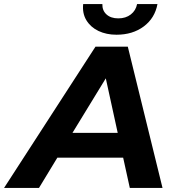

<svg xmlns="http://www.w3.org/2000/svg" viewBox="-83 -931 869 951"><path d="M-63 0 390 -700H550L722 0H560L527 -150H201L110 0ZM276 -273H500L441 -543ZM494 -759Q444 -759 405 -777.5Q366 -796 345 -830.5Q324 -865 329 -911H424Q423 -879 444.5 -859.5Q466 -840 503 -840Q540 -840 565 -859.5Q590 -879 596 -911H697Q684 -841 629 -800Q574 -759 494 -759Z"/></svg>

Font: Montserrat
Style: Bold Italic
Weight: 700
Italic angle: -11.3°
Designer: Julieta Ulanovsky
Foundry: Julieta Ulanovsky
Version: Version 9.000; ttfautohint (v1.8.4.7-5d5b)